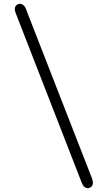

<svg xmlns="http://www.w3.org/2000/svg" viewBox="-20 -769 570 1010"><path d="M58 -720Q58 -745 83 -749Q110 -749 121 -710Q185 -546 463 167Q469 183 469 192Q469 207 459.5 214Q450 221 440 221Q434 220 429.5 217.5Q425 215 422.5 213Q420 211 416.5 205Q413 199 412 197Q411 195 407.5 186.5Q404 178 404 177L63 -699V-700V-699Q58 -711 58 -720Z"/></svg>

Font: Coval
Style: Light
Weight: 300
Foundry: Context Ltd
Version: Version 001.000